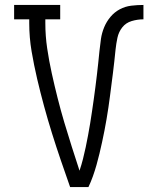

<svg xmlns="http://www.w3.org/2000/svg" viewBox="-20 -755 640 775"><path d="M263 0Q244 -54 225.5 -108Q207 -162 190 -216.5Q173 -271 158 -326Q143 -381 130 -436.5Q117 -492 107.5 -548Q98 -604 98 -662V-677H37V-735H223V-677H163V-662Q163 -610 170.5 -559.5Q178 -509 189 -459Q200 -409 212.5 -359.5Q225 -310 239.5 -261Q254 -212 269.5 -163.5Q285 -115 301 -66Q309 -90 315 -113.5Q321 -137 326 -161Q331 -185 335.5 -209Q340 -233 344 -257.5Q348 -282 351.5 -306Q355 -330 358.5 -354.5Q362 -379 365 -403Q368 -427 371 -451.5Q374 -476 376.5 -500.5Q379 -525 381.5 -549.5Q384 -574 387.5 -598Q391 -622 400.5 -645Q410 -668 426 -687Q442 -706 463.5 -717.5Q485 -729 509.5 -732Q534 -735 559 -735V-677Q535 -677 511.5 -670Q488 -663 473.5 -644.5Q459 -626 454 -602.5Q449 -579 446.5 -555.5Q444 -532 441.5 -508Q439 -484 436 -461Q433 -438 430 -414.5Q427 -391 424 -367.5Q421 -344 417.5 -320.5Q414 -297 410 -273.5Q406 -250 401.5 -227Q397 -204 392 -181Q387 -158 381.5 -135Q376 -112 369.5 -89Q363 -66 355 -43.5Q347 -21 337 0Z"/></svg>

Font: Iosevka Curly Slab LtEx
Style: Regular
Weight: 300
Width: 7
Monospace: yes
Designer: Belleve Invis
Foundry: Belleve Invis
Version: Version 11.1.0; ttfautohint (v1.8.3)